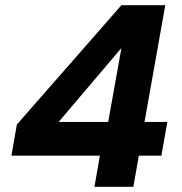

<svg xmlns="http://www.w3.org/2000/svg" viewBox="-20 -720 702 740"><path d="M344 0 365 -120H24L45 -240L448 -700H617L537 -250H625L602 -120H515L494 0ZM206 -250H397L448 -535Z"/></svg>

Font: DM Sans 18pt Black
Style: Italic
Weight: 900
Italic angle: -10°
Designer: Colophon Foundry, Jonny Pinhorn
Foundry: Colophon Foundry
Version: Version 4.004;gftools[0.9.30]